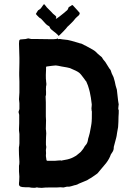

<svg xmlns="http://www.w3.org/2000/svg" viewBox="-20 -911 640 930"><path d="M555 -406Q555 -404 553.5 -393Q552 -382 554 -380Q556 -380 555 -362L554 -345Q554 -337 553.5 -320Q553 -303 552 -295Q552 -292 550 -284Q548 -272 547 -267Q545 -251 543 -244L531 -199V-195Q531 -183 523 -172L517 -163Q510 -142 494 -121Q487 -112 473 -96Q459 -80 453 -72Q452 -72 450.5 -70Q449 -68 448 -68Q443 -65 431.5 -56.5Q420 -48 413 -45Q411 -44 407.5 -41.5Q404 -39 402 -38Q374 -26 361 -21Q357 -18 353 -17Q351 -16 347.5 -15Q344 -14 342 -14Q339 -13 333.5 -11.5Q328 -10 325 -9Q319 -7 316 -7Q304 -8 292 -4Q291 -3 286 -3Q284 -3 279.5 -3.5Q275 -4 272 -4Q270 -4 264.5 -3.5Q259 -3 256 -3Q250 -3 223.5 -3Q197 -3 182 -1Q180 -1 174 -1.5Q168 -2 165 -2Q164 -2 161 -3Q158 -4 157 -3Q148 0 131 -2Q123 -4 118 -4H103Q93 -4 88 -5Q69 -7 72 -25Q72 -31 73 -34Q75 -54 72 -81V-108Q74 -114 74 -127Q74 -133 73 -144.5Q72 -156 72 -162Q72 -167 71.5 -183.5Q71 -200 73 -205Q74 -209 74 -217V-262Q74 -265 73 -270.5Q72 -276 72 -279V-287Q72 -292 72.5 -301Q73 -310 73 -314V-328V-355L70 -367V-370Q70 -372 72 -376.5Q74 -381 74 -384V-411Q74 -415 73 -421Q72 -427 72 -430Q72 -436 73 -447Q74 -458 74 -463V-516Q74 -536 73 -546V-559Q73 -567 73.5 -583Q74 -599 74 -607V-631Q74 -654 72 -700Q72 -703 72.5 -707Q73 -711 73 -713Q74 -719 80 -720Q88 -720 104 -722L116 -725H117L132 -722H162Q173 -722 197 -721.5Q221 -721 233 -721H237Q240 -721 244 -721.5Q248 -722 250 -722Q256 -722 258 -725H259Q260 -720 266 -722H272Q273 -722 281.5 -720.5Q290 -719 295 -719Q305 -719 327 -713Q349 -706 365 -702L366 -701Q375 -701 387 -693Q393 -691 403 -685Q436 -668 444 -660Q448 -656 452.5 -651.5Q457 -647 463.5 -642Q470 -637 473 -634Q474 -634 474 -633Q474 -632 475 -631Q476 -630 477.5 -627Q479 -624 480 -623Q482 -621 485 -617Q488 -613 490 -611Q493 -606 499 -596.5Q505 -587 508 -582L509 -580Q510 -578 511 -578Q517 -572 521 -556Q522 -554 530 -537L536 -516Q538 -509 540 -497Q540 -496 542.5 -488.5Q545 -481 546 -477Q550 -441 552 -424Q552 -422 553 -417.5Q554 -413 554 -411Q555 -409 555 -406ZM424 -322Q425 -330 425 -370Q425 -373 424 -374Q424 -376 423.5 -380Q423 -384 423 -386Q423 -389 424 -397Q425 -405 424 -409Q421 -438 415 -465Q414 -470 411.5 -478.5Q409 -487 408 -490Q407 -495 402.5 -505Q398 -515 398 -516Q397 -518 393 -522Q393 -523 390 -526.5Q387 -530 386 -532Q371 -553 363 -559Q353 -567 319 -581Q310 -584 278 -589Q261 -593 250 -594Q235 -593 207 -589Q203 -589 203 -585V-573L202 -548Q202 -523 203 -523Q203 -520 203.5 -515Q204 -510 204.5 -507Q205 -504 204.5 -499.5Q204 -495 203 -492V-489Q202 -482 203 -466.5Q204 -451 201 -445V-441Q202 -433 202 -416V-347Q202 -344 202.5 -337.5Q203 -331 203 -328Q203 -321 202.5 -307Q202 -293 202 -286Q202 -285 202.5 -282.5Q203 -280 203 -279Q204 -274 204 -265Q204 -262 203.5 -255.5Q203 -249 203 -246Q203 -241 202.5 -223.5Q202 -206 204 -201V-197Q201 -185 203 -170V-166Q201 -156 205 -136Q206 -132 210 -132H245Q249 -132 262 -133.5Q275 -135 279 -133Q280 -133 280 -133.5Q280 -134 281 -134Q309 -138 326 -145Q332 -147 349 -157Q357 -163 371 -175L383 -190Q384 -191 387.5 -197.5Q391 -204 394 -207Q402 -215 405 -228Q407 -242 410 -249Q414 -259 421 -300Q422 -304 423 -312.5Q424 -321 424 -322ZM160 -854Q156 -848 154 -844V-843Q155 -841 159 -837L169 -827Q170 -826 172 -824.5Q174 -823 175.5 -822.5Q177 -822 178.5 -820.5Q180 -819 181 -818Q189 -810 203 -794Q206 -791 212 -787Q221 -784 222 -776Q225 -771 231 -766Q238 -761 250 -751Q252 -749 255.5 -746Q259 -743 261 -741Q263 -739 263 -737H264Q267 -739 271 -743L288 -760Q298 -771 300 -773Q305 -781 315 -789L334 -808Q348 -826 355 -831Q360 -834 364 -840Q369 -848 362 -853Q361 -854 359 -856.5Q357 -859 356 -860Q348 -868 334 -884Q330 -888 328 -886Q324 -882 319 -880Q312 -877 311 -872Q308 -862 301 -858Q298 -856 292 -850Q264 -827 254 -821H250L252 -825V-827Q253 -828 253 -829Q249 -835 247 -836Q235 -845 229 -853Q226 -857 215.5 -866.5Q205 -876 201 -883Q200 -884 197.5 -886.5Q195 -889 194 -891H193Q191 -889 187 -883.5Q183 -878 181 -875Q176 -867 168 -863Q164 -862 160 -854Z"/></svg>

Font: Gutenberg Clean
Style: Regular
Weight: 400
Designer: Nicola Manzari, Bruno Pierini
Foundry: Unio | Creative Solutions
Version: Version 1.001;PS 001.001;hotconv 1.0.88;makeotf.lib2.5.64775